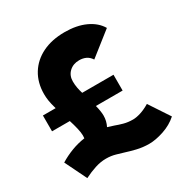

<svg xmlns="http://www.w3.org/2000/svg" viewBox="-168 -859 988 1020"><g transform="rotate(-30 325.5 -348.5)"><path d="M44 -295V-392H122Q112 -427 109 -447.5Q106 -468 106 -487Q106 -557 138 -609Q170 -661 228 -689.5Q286 -718 365 -718Q438 -718 491.5 -693.5Q545 -669 571 -625L429 -513Q416 -533 398 -541.5Q380 -550 357 -550Q320 -550 296 -527.5Q272 -505 272 -469Q272 -449 275.5 -430Q279 -411 285 -392H477V-295H313Q318 -276 320.5 -259.5Q323 -243 323 -231Q323 -197 308 -168Q324 -163 346 -156Q367 -148 392.5 -141Q418 -134 449 -134Q469 -134 496 -142.5Q523 -151 553 -169L635 -45Q598 -12 548 4.5Q498 21 459 21Q419 21 382.5 12Q346 3 325 -4Q305 -10 277.5 -18Q250 -26 219 -26Q186 -26 152 -15Q118 -4 82 14L17 -119Q53 -141 92.5 -156Q132 -171 174 -177Q175 -186 175 -194Q175 -212 168.5 -239.5Q162 -267 153 -295Z"/></g></svg>

Font: Lexend Deca ExtraBold
Style: Regular
Weight: 800
Designer: Bonnie Shaver-Troup, Thomas Jockin
Foundry: Lexend
Version: Version 1.008; ttfautohint (v1.8.4.7-5d5b)